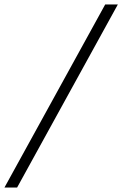

<svg xmlns="http://www.w3.org/2000/svg" viewBox="-72 -725 551 865"><path d="M-52 120H5L459 -705H402Z"/></svg>

Font: Mluvka ExtraLight
Style: Italic
Weight: 200
Italic angle: -8°
Designer: Modified by Jiří Krblich, Original typeface by Gumpita Rahayu
Foundry: Gumpita Rahayu & Jiří Krblich
Version: Version 2.000;Glyphs 3.1.1 (3134)